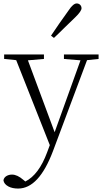

<svg xmlns="http://www.w3.org/2000/svg" viewBox="-32 -823 592 1114"><path d="M73 271C154 271 221 198 276 52L473 -474L540 -481V-507H339V-481L435 -473L285 -56L130 -473L223 -481V-507H-8V-481L62 -474L257 19L241 62C209 148 167 204 115 230L104 221C80 200 58 190 38 190C25 190 15 193 6 198C-4 204 -10 212 -12 223C-10 238 0 250 17 259C32 267 51 271 73 271ZM281 -603C295 -616 316 -636 343 -663C372 -691 392 -711 405 -723C429 -746 441 -764 441 -775C441 -792 428 -803 413 -803C400 -803 384 -790 367 -764C330 -713 296 -664 264 -616Z"/></svg>

Font: AllPunType ExtraLight
Style: Regular
Weight: 280
Version: 1.0